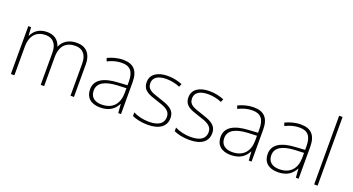

<svg xmlns="http://www.w3.org/2000/svg" viewBox="-50 -1373 3672 1997"><g transform="rotate(20 1786.5 -375.0)"><path d="M626 -540C536 -540 476 -499 448 -434H446C426 -503 371 -540 296 -540C202 -540 152 -489 129 -438H126L120 -530H89V0H128V-315C128 -448 197 -505 293 -505C366 -505 419 -459 419 -357V0H457V-319C457 -449 522 -505 623 -505C696 -505 749 -459 749 -357V0H787V-359C787 -483 722 -540 626 -540Z M1138 -539C1077 -539 1019 -522 968 -498L980 -464C1035 -491 1083 -504 1137 -504C1225 -504 1269 -459 1269 -345V-305L1169 -299C1008 -291 917 -238 917 -133C917 -44 974 10 1078 10C1183 10 1236 -37 1268 -98H1270L1277 0H1308V-353C1308 -482 1251 -539 1138 -539ZM1173 -268 1269 -272V-219C1268 -101 1207 -24 1082 -24C1003 -24 957 -64 957 -133C957 -221 1037 -261 1173 -268Z M1806 -137C1806 -235 1722 -260 1631 -290C1546 -319 1484 -333 1484 -407C1484 -472 1539 -505 1630 -505C1682 -505 1740 -492 1778 -474L1793 -508C1749 -526 1694 -540 1631 -540C1517 -540 1445 -490 1445 -406C1445 -310 1517 -289 1613 -258C1704 -230 1767 -206 1767 -135C1767 -67 1719 -24 1605 -24C1543 -24 1482 -39 1432 -64V-24C1470 -6 1531 10 1604 10C1736 10 1806 -45 1806 -137Z M2268 -137C2268 -235 2184 -260 2093 -290C2008 -319 1946 -333 1946 -407C1946 -472 2001 -505 2092 -505C2144 -505 2202 -492 2240 -474L2255 -508C2211 -526 2156 -540 2093 -540C1979 -540 1907 -490 1907 -406C1907 -310 1979 -289 2075 -258C2166 -230 2229 -206 2229 -135C2229 -67 2181 -24 2067 -24C2005 -24 1944 -39 1894 -64V-24C1932 -6 1993 10 2066 10C2198 10 2268 -45 2268 -137Z M2583 -539C2522 -539 2464 -522 2413 -498L2425 -464C2480 -491 2528 -504 2582 -504C2670 -504 2714 -459 2714 -345V-305L2614 -299C2453 -291 2362 -238 2362 -133C2362 -44 2419 10 2523 10C2628 10 2681 -37 2713 -98H2715L2722 0H2753V-353C2753 -482 2696 -539 2583 -539ZM2618 -268 2714 -272V-219C2713 -101 2652 -24 2527 -24C2448 -24 2402 -64 2402 -133C2402 -221 2482 -261 2618 -268Z M3104 -539C3043 -539 2985 -522 2934 -498L2946 -464C3001 -491 3049 -504 3103 -504C3191 -504 3235 -459 3235 -345V-305L3135 -299C2974 -291 2883 -238 2883 -133C2883 -44 2940 10 3044 10C3149 10 3202 -37 3234 -98H3236L3243 0H3274V-353C3274 -482 3217 -539 3104 -539ZM3139 -268 3235 -272V-219C3234 -101 3173 -24 3048 -24C2969 -24 2923 -64 2923 -133C2923 -221 3003 -261 3139 -268Z M3484 0V-760H3446V0Z"/></g></svg>

Font: Noto Sans Gurmukhi ExtraLight
Style: Regular
Weight: 200
Designer: Jelle Bosma - Monotype Design Team
Foundry: Monotype Imaging Inc.
Version: Version 2.004